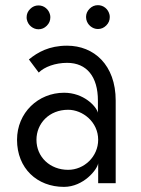

<svg xmlns="http://www.w3.org/2000/svg" viewBox="-20 -709 546 743"><path d="M313 -643.1C313 -640.6 313.5 -637.7 314 -633.8C316.4 -623 321.8 -614.3 330.1 -607.4C338.4 -600.6 348.1 -596.7 358.9 -596.7C371.1 -596.7 381.8 -601.1 391.1 -610.4C400.4 -619.6 404.8 -630.4 404.8 -643.1C404.8 -647 404.3 -649.9 403.8 -652.3C401.4 -662.6 396 -671.9 387.7 -678.7C379.4 -685.5 369.6 -689 358.9 -689C346.7 -689 335.9 -684.6 326.7 -675.3C317.4 -666 313 -655.3 313 -643.1ZM83 -642.1C83 -637.7 83.5 -634.8 84 -632.8C86.4 -622.1 91.8 -613.3 100.1 -606.4C108.4 -599.6 118.2 -595.7 128.9 -595.7C141.1 -595.7 151.9 -600.1 161.1 -609.4C170.4 -618.7 174.8 -629.4 174.8 -642.1C174.8 -646 174.3 -648.9 173.8 -651.4C171.4 -661.6 166 -670.9 157.7 -677.7C149.4 -684.6 139.6 -688 128.9 -688C116.7 -688 106 -683.6 96.7 -674.3C87.4 -665 83 -654.3 83 -642.1ZM243.7 -284.2C299.3 -284.2 359.9 -237.8 359.9 -168C359.9 -103 305.7 -51.8 243.7 -51.8C173.8 -51.8 121.1 -101.1 121.1 -168C121.1 -231 169.9 -284.2 243.7 -284.2ZM228 -350.1C127.9 -350.1 45.9 -272.9 45.9 -168C45.9 -57.6 123.5 14.2 227.5 14.2C303.2 14.2 356.9 -53.2 359.9 -77.1V-76.2V0H427.7V-259.8V-319.8C427.7 -458 343.3 -532.2 239.7 -532.2C169.9 -532.2 126 -506.8 91.8 -479L129.9 -428.2C151.9 -450.2 193.8 -465.8 239.7 -465.8C315.9 -465.8 358.9 -412.1 358.9 -319.8V-272.9C352.5 -297.9 303.7 -350.1 228 -350.1Z"/></svg>

Font: Tuffy
Style: Regular
Weight: 500
Designer: Thatcher Ulrich, Karoly Barta and Michael Everson
Version: Version 001.270